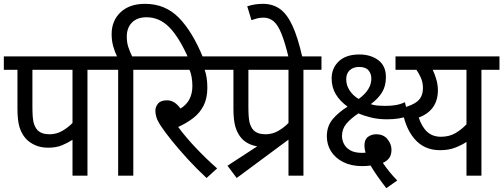

<svg xmlns="http://www.w3.org/2000/svg" viewBox="-20 -916 2624 1001"><path d="M436 -552V0H358V-187Q333 -171 303 -158.5Q273 -146 231 -146Q192 -146 162.5 -159.5Q133 -173 114 -194Q92 -219 81.5 -254Q71 -289 71 -350V-552H0V-622H530V-552ZM358 -552H149V-360Q149 -302 155 -278Q161 -254 175 -238Q196 -216 238 -216Q274 -216 304.5 -233.5Q335 -251 358 -275Z M596 -552H516V-622H590Q577 -649 569.5 -677.5Q562 -706 562 -738Q562 -808 608.5 -852Q655 -896 736 -896Q841 -896 912 -824Q983 -752 1039 -615H961Q913 -723 862 -774.5Q811 -826 744 -826Q695 -826 668 -798.5Q641 -771 641 -725Q641 -694 649.5 -669Q658 -644 669 -622H768V-552H675V0H596Z M1112 -38 1057 12Q1004 -37 957.5 -88Q911 -139 875.5 -183Q840 -227 821 -256Q801 -286 795.5 -304.5Q790 -323 790 -339Q790 -359 804 -376Q818 -393 850 -393Q872 -393 889.5 -381.5Q907 -370 921 -350Q953 -370 968 -399.5Q983 -429 983 -468Q983 -491 979 -514Q975 -537 968 -552H754V-622H1140V-552H1047Q1053 -536 1057 -512.5Q1061 -489 1061 -459Q1061 -404 1041.5 -365.5Q1022 -327 987.5 -300.5Q953 -274 909 -254Q948 -201 1002 -144Q1056 -87 1112 -38Z M1166 -52 1321 -153Q1270 -162 1240 -194Q1218 -219 1207.5 -254Q1197 -289 1197 -350V-552H1126V-622H1656V-552H1562V0H1484V-188L1214 12ZM1484 -552H1275V-360Q1275 -302 1281 -278Q1287 -254 1301 -238Q1322 -216 1364 -216Q1400 -216 1430.5 -233.5Q1461 -251 1484 -275Z M1485 -615Q1466 -694 1447.5 -740Q1429 -786 1406.5 -805Q1384 -824 1354 -824Q1335 -824 1320 -820Q1305 -816 1291 -811L1269 -883Q1307 -896 1351 -896Q1401 -896 1438.5 -870Q1476 -844 1504.5 -782.5Q1533 -721 1557 -615Z M2108 -312Q2086 -303 2059 -298.5Q2032 -294 1997 -294Q1953 -294 1915.5 -303Q1878 -312 1849 -325Q1807 -297 1785 -270Q1763 -243 1763 -207Q1763 -187 1772.5 -167Q1782 -147 1805 -133Q1828 -119 1869 -119Q1877 -119 1886 -120Q1880 -138 1880 -157Q1880 -189 1898.5 -202.5Q1917 -216 1941 -216Q1980 -216 2000.5 -190Q2021 -164 2021 -136Q2021 -108 2009 -92Q1997 -76 1976 -67Q1992 -43 2009.5 -21.5Q2027 0 2051 25L1994 65Q1970 34 1948.5 3.5Q1927 -27 1912 -53Q1891 -50 1868 -50Q1811 -50 1769.5 -71Q1728 -92 1706 -127Q1684 -162 1684 -205Q1684 -258 1714 -294Q1744 -330 1792 -360Q1752 -389 1730.5 -425Q1709 -461 1709 -507Q1709 -561 1746.5 -596.5Q1784 -632 1854 -632Q1912 -632 1952 -602.5Q1992 -573 1992 -514Q1992 -467 1971.5 -434Q1951 -401 1913 -373Q1930 -367 1950 -365.5Q1970 -364 1989 -364Q2018 -364 2042.5 -368Q2067 -372 2091 -383ZM1785 -503Q1785 -471 1803 -444Q1821 -417 1850 -400Q1916 -448 1916 -506Q1916 -532 1901 -549.5Q1886 -567 1852 -567Q1822 -567 1803.5 -550Q1785 -533 1785 -503Z M2584 -622V-552H2490V0H2412V-176Q2386 -159 2352.5 -146Q2319 -133 2274 -133Q2191 -133 2140.5 -192.5Q2090 -252 2076 -353Q2131 -366 2158 -389.5Q2185 -413 2185 -457Q2185 -486 2174.5 -510Q2164 -534 2151 -552H2042V-622ZM2163 -303Q2180 -253 2208 -228Q2236 -203 2279 -203Q2322 -203 2354.5 -222Q2387 -241 2412 -268V-552H2236Q2248 -527 2255.5 -499.5Q2263 -472 2263 -446Q2263 -341 2163 -303Z"/></svg>

Font: Noto Sans SemiCondensed
Style: Regular
Weight: 400
Width: 4
Designer: Monotype Design Team
Foundry: Monotype Imaging Inc.
Version: Version 2.013; ttfautohint (v1.8.4.7-5d5b)